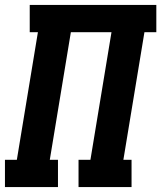

<svg xmlns="http://www.w3.org/2000/svg" viewBox="-21 -755 651 775"><path d="M-1 0V-110H47L132 -625H99V-735H610V-625H562L477 -110H510V0H296V-110H344L429 -625H265L180 -110H213V0Z"/></svg>

Font: Iosevka Curly Slab XBdEx
Style: Italic
Weight: 800
Width: 7
Italic angle: -9°
Monospace: yes
Designer: Belleve Invis
Foundry: Belleve Invis
Version: Version 11.1.0; ttfautohint (v1.8.3)